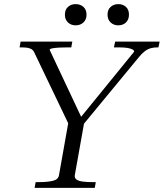

<svg xmlns="http://www.w3.org/2000/svg" viewBox="-20 -912 795 932"><path d="M148 0 153 -28H171Q209 -28 235.5 -34Q262 -40 266 -60L314 -330L320 -295L147 -656Q142 -668 132.5 -673.5Q123 -679 110.5 -680.5Q98 -682 81 -682H75L80 -710H331L326 -682H307Q288 -682 268 -681Q248 -680 234.5 -677.5Q221 -675 221 -670L381 -330L360 -328L631 -661Q632 -667 623 -672Q614 -677 597.5 -679.5Q581 -682 557 -682H533L539 -710H755L749 -682H743Q727 -682 712 -678Q697 -674 682.5 -663Q668 -652 652 -632L374 -295L391 -330L343 -61Q341 -48 351.5 -40.5Q362 -33 382.5 -30.5Q403 -28 427 -28H445L440 0ZM347 -789Q325 -789 310 -803Q295 -817 295 -841Q295 -865 310 -878.5Q325 -892 347 -892Q370 -892 385 -878.5Q400 -865 400 -841Q400 -817 385 -803Q370 -789 347 -789ZM554 -789Q532 -789 517 -803Q502 -817 502 -841Q502 -865 517 -878.5Q532 -892 554 -892Q577 -892 591.5 -878.5Q606 -865 606 -841Q606 -817 591.5 -803Q577 -789 554 -789Z"/></svg>

Font: Roboto Serif 120pt Expanded Light
Style: Italic
Weight: 300
Width: 7
Italic angle: -10°
Designer: Greg Gazdowicz
Foundry: Commercial Type
Version: Version 1.008